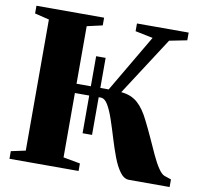

<svg xmlns="http://www.w3.org/2000/svg" viewBox="-82 -831 969 918"><g transform="rotate(10 403.0 -371.5)"><path d="M22 0V-37L92 -52V-688.5L22 -705.5V-743H350.5V-705.5L275.5 -688.5V-409H345V-555H391V-409H431.5L595.5 -688L510 -705.5V-743H761V-705.5L675.5 -688.5L493 -406.5Q541 -402.5 572.8 -374.8Q604.5 -347 630.5 -293Q649.5 -255.5 667.8 -215Q686 -174.5 702.8 -138.2Q719.5 -102 735.8 -77.8Q752 -53.5 766.5 -48L799.5 -37V0H602.5Q578 0 558.5 -26.2Q539 -52.5 523.2 -94Q507.5 -135.5 493.5 -182Q479.5 -228.5 465.5 -270Q451.5 -311.5 436 -337.8Q420.5 -364 401 -364H391V-181H345V-364H275.5V-51.5L357.5 -36.5V0Z"/></g></svg>

Font: Merriweather 96pt Black
Style: Regular
Weight: 900
Version: Version 2.100